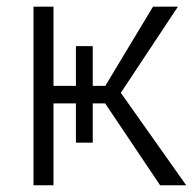

<svg xmlns="http://www.w3.org/2000/svg" viewBox="-20 -548 580 568"><path d="M506.3 -528.3 337.4 -273.4 530.8 0H453.6L291 -242.2H254.4V-126H204.6V-242.2H138.2V0H79.1V-528.3H138.2V-293.9H204.6V-411.6H254.4V-293.9H291.5L432.6 -528.3Z"/></svg>

Font: Melbourne
Style: Light
Weight: 300
Designer: Google
Version: Version 2.000980; 2014